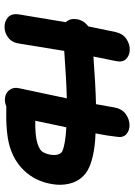

<svg xmlns="http://www.w3.org/2000/svg" viewBox="103 -678 576 822"><g transform="rotate(90 391.0 -267.0)"><path d="M407 0Q422 0 436 -6Q546 -3 605 -20Q667 -38 708 -80Q756 -129 768 -201Q775 -239 766.5 -275.5Q758 -312 733 -336Q699 -372 604 -384Q580 -387 551 -388Q562 -443 565 -475Q571 -505 555 -519.5Q539 -534 514.5 -533.5Q490 -533 468 -517Q446 -501 440 -469Q433 -427 426 -390Q345 -388 222 -379Q233 -433 241 -473Q248 -503 233 -518.5Q218 -534 193.5 -534.5Q169 -535 146.5 -520Q124 -505 117 -473Q106 -422 93 -357Q66 -337 62 -306Q58 -278 75 -261Q59 -165 41 -56Q38 -27 55 -12.5Q72 2 97 1.5Q122 1 142.5 -15.5Q163 -32 167 -64Q184 -169 198 -254Q319 -263 401 -265L379 -161L358 -62Q352 -36 366.5 -18Q381 0 407 0ZM497 -130 525 -263Q545 -262 563 -260Q621 -253 633 -242Q643 -231 643.5 -214Q644 -197 639 -181Q634 -165 626 -156Q615 -146 593 -139Q560 -129 497 -130Z"/></g></svg>

Font: Balsamiq Sans
Style: Bold Italic
Weight: 700
Italic angle: -12°
Designer: Michael Angeles
Foundry: Balsamiq SRL
Version: Version 1.020; ttfautohint (v1.8.4.7-5d5b);gftools[0.9.26]